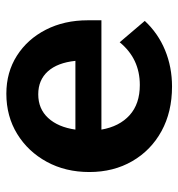

<svg xmlns="http://www.w3.org/2000/svg" viewBox="2 -562 575 620"><g transform="rotate(-90 290.0 -251.5)"><path d="M464 -153 533 -72Q493 -29 438.5 -6.5Q384 16 321 16Q239 16 177 -18Q115 -52 80 -112.5Q45 -173 45 -251Q45 -328 78 -388.5Q111 -449 168 -484Q225 -519 298 -519Q367 -519 420.5 -485Q474 -451 504.5 -391.5Q535 -332 535 -256V-212H182Q192 -154 228.5 -121Q265 -88 326 -88Q411 -88 464 -153ZM296 -416Q249 -416 219.5 -384Q190 -352 182 -296H404Q398 -354 370 -385Q342 -416 296 -416Z"/></g></svg>

Font: Wix Madefor Text
Style: Bold
Weight: 700
Designer: Dalton Maag Ltd
Foundry: Dalton Maag Ltd
Version: Version 3.100